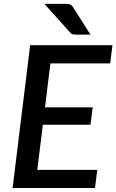

<svg xmlns="http://www.w3.org/2000/svg" viewBox="-20 -948 587 968"><path d="M234 -628.5 207 -407H447.5L436 -319H196L168 -91.5H470.5L459 0H43.5L132 -720H547L535.5 -628.5ZM308 -928.5Q316.5 -928.5 322.5 -928Q328.5 -927.5 333.2 -925.5Q338 -923.5 341.8 -919.8Q345.5 -916 349.5 -910L436 -773.5H365Q353.5 -773.5 346.8 -775Q340 -776.5 333 -784.5L204 -928.5Z"/></svg>

Font: Lato SemiBold
Style: Italic
Weight: 600
Italic angle: -7°
Designer: Lukasz Dziedzic with Adam Twardoch and Botio Nikoltchev
Foundry: tyPoland Lukasz Dziedzic
Version: Version 2.015; 2015-08-06; http://www.latofonts.com/